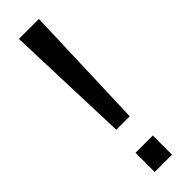

<svg xmlns="http://www.w3.org/2000/svg" viewBox="-244 -704 707 707"><g transform="rotate(-45 110.0 -350.0)"><path d="M65 0V-100H155V0ZM75 -210 58 -700H162L145 -210Z"/></g></svg>

Font: Tektur SemiCondensed
Style: Regular
Weight: 400
Width: 4
Designer: Adam Jagosz
Foundry: Adam Jagosz
Version: Version 1.005;gftools[0.9.30]